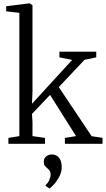

<svg xmlns="http://www.w3.org/2000/svg" viewBox="-20 -839 618 1120"><path d="M29 0V-34.5L93 -45V-764L16 -773V-802.5L147 -819H154.5L169.5 -808V-301L166.5 -233.5L401 -489.5L326.5 -504.5V-537.5H541.5V-504.5L473 -490L323 -331L514.5 -44.5L578 -35V0H358.5V-34.5L423.5 -45L272 -285.5L166.5 -174.5L169.5 -128V-45L242.5 -34.5V0ZM340 135Q340 165 325.8 191.8Q311.5 218.5 294.5 236.8Q277.5 255 269 260.5H268L246 245V240.5Q259.5 229.5 267.5 211Q275.5 192.5 275.5 179.5Q275.5 166.5 270 157.5Q264.5 148.5 255 141.5Q247 135.5 241.2 127.5Q235.5 119.5 235.5 105Q235.5 89.5 243 80Q250.5 70.5 261 66.2Q271.5 62 281 62H283Q309 62 324.5 81.5Q340 101 340 135Z"/></svg>

Font: Merriweather 60pt Light
Style: Regular
Weight: 300
Version: Version 2.100